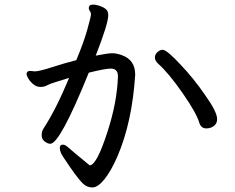

<svg xmlns="http://www.w3.org/2000/svg" viewBox="-20 -780 1040 848"><path d="M891.1 -212.9Q869.1 -212.9 860.8 -235.8Q849.1 -278.8 787.1 -367.9Q725.1 -457 680.2 -497.1Q664.1 -511.2 664.1 -525.9Q664.1 -540 675.5 -550Q687 -560.1 698.2 -560.1Q716.8 -560.1 777.8 -494.1Q835 -434.1 884.8 -361.8Q939 -286.1 939 -253.9Q939 -234.9 925 -223.9Q911.1 -212.9 891.1 -212.9ZM244.1 -127Q244.1 -141.1 257.8 -141.1Q268.1 -141.1 281.5 -128.7Q294.9 -116.2 376 -49.8Q407.2 -49.8 455.1 -199.2Q497.1 -328.1 501 -442.9Q501 -477.1 469.2 -477.1Q444.8 -477.1 372.1 -459Q245.1 -145 202.1 -145Q190.9 -145 177.5 -155Q164.1 -165 164.1 -183.1Q164.1 -200.2 171.9 -211.9Q228 -297.9 285.2 -436Q204.1 -412.1 189.9 -404.1Q175.8 -396 159.2 -396Q141.1 -396 127 -408Q112.8 -419.9 105 -433.3Q97.2 -446.8 97.2 -454.1Q99.1 -466.8 112.8 -466.8L133.8 -464.8Q152.8 -464.8 210.4 -483.4Q268.1 -502 316.9 -514.2Q349.1 -590.8 365.5 -648.9Q381.8 -707 381.8 -716.8Q381.8 -725.1 377 -731.4Q372.1 -737.8 372.1 -743.2Q372.1 -759.8 391.1 -759.8Q399.9 -759.8 414.1 -755.9Q454.1 -744.1 457 -723.1Q458 -720.2 458 -711.9Q458 -675.8 402.8 -534.2Q456.1 -544.9 476.1 -544.9Q495.1 -544.9 519 -536.1Q577.1 -515.1 577.1 -450.2Q564 -242.2 499 -89.8Q470.2 -23.9 441.2 12Q412.1 47.9 387.9 47.9Q363.8 47.9 345.5 30Q327.1 12.2 290.5 -40.3Q253.9 -92.8 249 -105Q244.1 -117.2 244.1 -127Z"/></svg>

Font: LXGW WenKai Screen
Style: Regular
Weight: 400
Designer: LXGW / Fontworks Inc.
Foundry: LXGW / Fontworks Inc.
Version: Version 1.510;January 18,2025